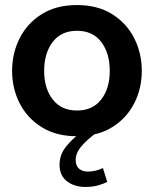

<svg xmlns="http://www.w3.org/2000/svg" viewBox="-20 -530 610 761"><path d="M285 10Q203.5 10 146 -25.5Q88.5 -61 58.2 -120Q28 -179 28 -249Q28 -319.5 58.2 -379Q88.5 -438.5 146 -474.2Q203.5 -510 285 -510Q366.5 -510 424 -474.2Q481.5 -438.5 511.8 -379Q542 -319.5 542 -249Q542 -179 511.8 -120Q481.5 -61 424 -25.5Q366.5 10 285 10ZM285 -92Q347.5 -92 381.2 -135.8Q415 -179.5 415 -249Q415 -319.5 381.2 -363.8Q347.5 -408 285 -408Q223 -408 189 -363.8Q155 -319.5 155 -249Q155 -179.5 189 -135.8Q223 -92 285 -92ZM295 0H357Q322.5 26 301.2 51.5Q280 77 280 104Q280 127 293.2 138.5Q306.5 150 328 150Q345.5 150 359.8 146.2Q374 142.5 388 136L405 191Q389.5 199 368 205Q346.5 211 318 211Q274.5 211 245.2 188.2Q216 165.5 216 123Q216 83 241.8 51.2Q267.5 19.5 295 0Z"/></svg>

Font: Cabin Resolve
Style: Bold-Resolve
Weight: 700
Designer: Pablo Impallari
Foundry: Pablo Impallari. http://www.impallari.com Igino Marini. http://www.ikern.com
Version: Version 3.001